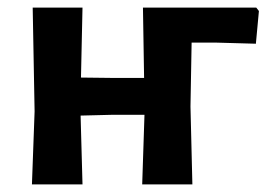

<svg xmlns="http://www.w3.org/2000/svg" viewBox="-20 -485 701 505"><path d="M64 0 71 -192 66 -465H197L193 -281L279 -280H359L356 -465H654L661 -456L653 -370L546 -373H484L481 -205L486 0H354L360 -183H273L192 -181L197 0Z"/></svg>

Font: Alegreya Sans
Style: Bold
Weight: 700
Designer: Juan Pablo del Peral
Foundry: Huerta Tipografica
Version: Version 2.007